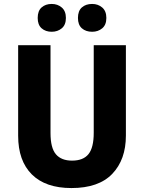

<svg xmlns="http://www.w3.org/2000/svg" viewBox="-20 -943 730 973"><path d="M618 -256Q618 -134 549 -62Q480 10 342 10Q211 10 141.5 -59Q72 -128 72 -255V-714H236V-269Q236 -193 263.5 -161Q291 -129 345 -129Q402 -129 428.5 -162Q455 -195 455 -270V-714H618ZM171 -852Q171 -888 191 -905.5Q211 -923 242 -923Q272 -923 293 -905Q314 -887 314 -852Q314 -817 293 -799.5Q272 -782 242 -782Q211 -782 191 -799.5Q171 -817 171 -852ZM375 -852Q375 -888 395 -905.5Q415 -923 447 -923Q477 -923 498 -905Q519 -887 519 -852Q519 -817 498 -799.5Q477 -782 447 -782Q415 -782 395 -799.5Q375 -817 375 -852Z"/></svg>

Font: Noto Sans Devanagari SemiCondensed ExtraBold
Style: Regular
Weight: 800
Width: 4
Designer: Jelle Bosma - Monotype Design Team
Foundry: Monotype Imaging Inc.
Version: Version 2.004; ttfautohint (v1.8.4.7-5d5b)